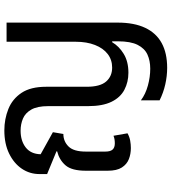

<svg xmlns="http://www.w3.org/2000/svg" viewBox="26 -624 771 862"><g transform="rotate(-90 411.0 -192.5)"><path d="M538 173Q501 173 463.5 164.5Q426 156 392 139V55Q420 76 458.5 86.5Q497 97 534 97Q570 97 597.5 84.5Q625 72 641 40.5Q657 9 657 -48V-74H653Q635 -43 600.5 -22Q566 -1 516 -1Q474 -1 439.5 -19Q405 -37 385.5 -77Q366 -117 366 -182V-361Q366 -410 350.5 -437Q335 -464 310 -474.5Q285 -485 256 -485Q210 -485 180.5 -462Q151 -439 150 -395L249 -340L241 -293Q208 -293 185 -270Q162 -247 162 -193V-104Q162 -82 171 -72Q180 -62 199 -62Q209 -62 217.5 -63.5Q226 -65 233 -68L244 -5Q228 4 211 7Q194 10 178 10Q151 10 128 1Q105 -8 90.5 -30.5Q76 -53 76 -94V-192Q76 -255 100 -283Q124 -311 163 -321V-324L61 -366V-400Q61 -444 85 -479.5Q109 -515 153 -536.5Q197 -558 257 -558Q308 -558 353 -540Q398 -522 425.5 -481Q453 -440 453 -370V-188Q453 -128 476.5 -101Q500 -74 539 -74Q574 -74 600 -94Q626 -114 640.5 -151Q655 -188 655 -237V-548H741V-49Q741 25 717.5 74.5Q694 124 649 148.5Q604 173 538 173Z"/></g></svg>

Font: Noto Sans Thai SemiCondensed
Style: Regular
Weight: 400
Width: 4
Designer: Monotype Design Team
Foundry: Monotype Imaging Inc.
Version: Version 2.001